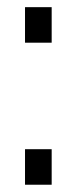

<svg xmlns="http://www.w3.org/2000/svg" viewBox="-20 -508 211 528"><path d="M122.1 -97.7V0H48.8V-97.7ZM122.1 -488.3V-390.6H48.8V-488.3Z"/></svg>

Font: Saniretro
Style: Regular
Weight: 400
Designer: Jayvee D. Enaguas (Grand Chaos)
Version: Version 1.0 - 6/10/2013